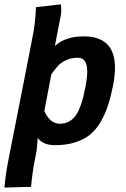

<svg xmlns="http://www.w3.org/2000/svg" viewBox="-39 -660 576 878"><path d="M84.5 -360.8Q89.4 -386.2 99.4 -437.5Q109.4 -488.8 114.3 -514.6Q122.1 -555.7 125.5 -627.4Q144.5 -629.4 182.4 -633.5Q220.2 -637.7 239.3 -640.1Q241.2 -626.5 241.2 -614.7Q241.2 -602.5 239.3 -591.3Q235.8 -572.3 211.9 -449.7Q260.3 -493.7 343.8 -493.7Q486.8 -493.7 486.8 -350.1Q486.8 -312.5 478 -269Q467.3 -216.3 454.6 -177.2Q441.9 -138.2 421.1 -102.5Q400.4 -66.9 372.8 -44.4Q345.2 -22 304.7 -9Q264.2 3.9 212.4 3.9Q157.7 3.9 133.3 -29.3Q132.8 -22.5 131.3 -2.4Q129.9 17.6 128.4 29.8Q127 37.1 124 52Q121.1 66.9 119.6 74.2Q108.4 132.3 103 194.3Q83 194.8 42.5 196Q2 197.3 -18.6 197.8Q-14.6 144 -0.5 71.3ZM351.1 -259.3Q359.9 -304.7 359.9 -334Q359.9 -396 316.9 -396Q287.1 -396 263.7 -385Q240.2 -374 227.1 -359.9Q213.9 -345.7 195.8 -320.3L163.6 -151.9Q190.4 -94.2 234.4 -94.2Q278.8 -94.2 305.9 -129.9Q333 -165.5 351.1 -259.3Z"/></svg>

Font: Fantasque Sans Mono
Style: Bold Italic
Weight: 700
Italic angle: -11°
Monospace: yes
Designer: Jany Belluz
Version: Version 1.7.1